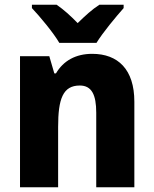

<svg xmlns="http://www.w3.org/2000/svg" viewBox="-20 -786 646 806"><path d="M229 -606H385C412 -650 467 -716 499 -752V-766H397C366 -746 339 -721 306 -689C275 -721 248 -745 218 -766H114V-752C148 -716 204 -649 229 -606ZM367 -560C298 -560 246 -531 215 -478H208L187 -550H64V0H224V-253C224 -371 244 -427 315 -427C365 -427 384 -388 384 -313V0H544V-359C544 -495 475 -560 367 -560Z"/></svg>

Font: Noto Sans Thai Looped SemiCondensed ExtraBold
Style: Regular
Weight: 800
Width: 4
Designer: Sasikarn Vongin, Ben Mitchell
Foundry: The Fontpad Ltd
Version: Version 1.001